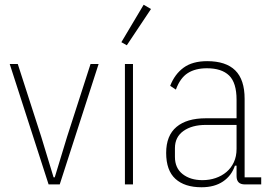

<svg xmlns="http://www.w3.org/2000/svg" viewBox="-20 -778 1143 810"><path d="M185 0 21 -508H55L154 -201L206 -30H211L263 -201L362 -508H396L232 0Z M507 0V-508H541V0ZM515 -587 492 -600 586 -758 617 -740Z M1013 0Q978 0 978 -35V-79H971Q957 -37 921 -12.5Q885 12 830 12Q759 12 720 -23.5Q681 -59 681 -133Q681 -206 724.5 -242.5Q768 -279 848 -279H978V-357Q978 -429 946.5 -459.5Q915 -490 853 -490Q804 -490 772 -469.5Q740 -449 722 -400L698 -416Q717 -465 754.5 -492.5Q792 -520 854 -520Q933 -520 972.5 -481Q1012 -442 1012 -361V-30H1082V0ZM834 -18Q864 -18 890 -27Q916 -36 935.5 -52.5Q955 -69 966.5 -93.5Q978 -118 978 -150V-251H848Q790 -251 754 -225.5Q718 -200 718 -153V-116Q718 -69 750.5 -43.5Q783 -18 834 -18Z"/></svg>

Font: IBM Plex Sans Condensed ExtraLight
Style: Regular
Weight: 200
Width: 3
Designer: Mike Abbink, Paul van der Laan, Pieter van Rosmalen
Foundry: Bold Monday
Version: Version 1.3